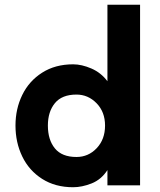

<svg xmlns="http://www.w3.org/2000/svg" viewBox="-20 -778 673 806"><path d="M421 -251Q421 -308 385.5 -344.5Q350 -381 301 -381Q240 -381 210.5 -345Q181 -309 181 -251Q181 -191 210.5 -155Q240 -119 301 -119Q351 -119 386 -156Q421 -193 421 -251ZM287 -508Q323 -508 363.5 -490.5Q404 -473 431 -437V-758H568V0H431V-64Q405 -24 364.5 -8Q324 8 287 8Q212 8 157 -27Q102 -62 73.5 -121Q45 -180 45 -251Q45 -321 73.5 -379.5Q102 -438 157 -473Q212 -508 287 -508Z"/></svg>

Font: SUIT ExtraBold
Style: Regular
Weight: 800
Designer: Sunn Youn; Korean Glyphs from Source Han Sans (Sandoll Communications; Soo-young Jang, Joo-yeon Kang)
Foundry: Sunn
Version: Version 1.008